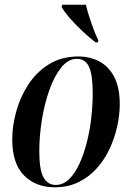

<svg xmlns="http://www.w3.org/2000/svg" viewBox="-20 -786 561 816"><path d="M213 10Q132 10 82 -40.5Q32 -91 32 -194Q32 -249 48.5 -310.5Q65 -372 99.5 -425.5Q134 -479 187.5 -512.5Q241 -546 314 -546Q362 -546 402 -525Q442 -504 465.5 -459Q489 -414 489 -342Q489 -299 478.5 -250.5Q468 -202 447 -156Q426 -110 393 -72.5Q360 -35 315 -12.5Q270 10 213 10ZM217 0Q248 0 273 -24Q298 -48 317 -89Q336 -130 349 -181Q362 -232 368 -286Q374 -340 374 -390Q374 -467 358.5 -501.5Q343 -536 307 -536Q270 -536 240.5 -499.5Q211 -463 190 -404Q169 -345 158 -276.5Q147 -208 147 -143Q147 -64 165 -32Q183 0 217 0ZM386 -606Q360 -626 331 -653Q302 -680 278 -707.5Q254 -735 242 -756L244 -766H345Q350 -744 359 -716Q368 -688 378 -661Q388 -634 398 -615L396 -606Z"/></svg>

Font: Noto Serif Display Condensed SemiBold
Style: Italic
Weight: 600
Width: 3
Italic angle: -12°
Designer: Monotype Design Team
Foundry: Monotype Imaging Inc.
Version: Version 2.009